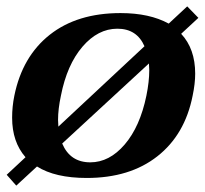

<svg xmlns="http://www.w3.org/2000/svg" viewBox="-20 -548 643 602"><path d="M548 -442Q592 -395 592 -317Q592 -286 584 -248Q560 -126 473.5 -58Q387 10 252 10Q153 10 96 -26L31 34L1 0L60 -55Q18 -103 18 -179Q18 -214 25 -248Q50 -371 136 -439Q222 -507 358 -507Q449 -507 509 -474L567 -528L602 -492ZM162 -172 163 -151 433 -403Q409 -458 348 -458Q287 -458 238.5 -401.5Q190 -345 171 -248Q162 -206 162 -172ZM448 -328 447 -349 175 -98Q200 -39 263 -39Q323 -39 371 -95Q419 -151 439 -248Q448 -292 448 -328Z"/></svg>

Font: Trirong
Style: Bold Italic
Weight: 700
Italic angle: -12°
Designer: Katatrad Team
Foundry: CadsonDemak
Version: Version 1.001